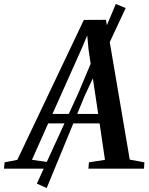

<svg xmlns="http://www.w3.org/2000/svg" viewBox="-89 -847 748 964"><path d="M-69 0 -66 -32 -2 -44.5 332 -747 443 -747.5 562.5 -45.5 636 -32 634 0H355L357.5 -32L438 -44.5L411 -227.5H153L71.5 -44.5L161.5 -32L158.5 0ZM174.5 -275H404L355.5 -598.5L349 -669L323 -607.5ZM96 75 304 -379 492.5 -827 542 -806.5 336 -365.5 145.5 97Z"/></svg>

Font: Merriweather 72pt Medium
Style: Italic
Weight: 500
Italic angle: -7.8°
Version: Version 2.101